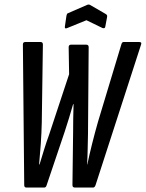

<svg xmlns="http://www.w3.org/2000/svg" viewBox="-20 -844 656 864"><path d="M99 0Q89 0 89 -11L83 -644Q83 -655 94 -655H162Q173 -655 173 -644L168 -293Q167 -247 163.5 -196Q160 -145 156 -104H158Q168 -137 178.5 -171Q189 -205 201 -238L291 -510L289 -632Q289 -643 300 -643H368Q379 -643 379 -632L376 -242Q375 -207 374.5 -173Q374 -139 372 -104H373Q382 -147 394.5 -197Q407 -247 421 -296L526 -644Q529 -655 536 -655H606Q612 -655 614.5 -652.5Q617 -650 615 -644L410 -11Q406 0 399 0H317Q306 0 306 -11L309 -249Q309 -280 309.5 -311.5Q310 -343 311 -375H309Q300 -344 290.5 -312.5Q281 -281 271 -251L190 -11Q187 0 179 0ZM283 -718Q270 -712 272 -725L279 -773Q280 -778 281.5 -781Q283 -784 287 -785L372 -822Q379 -825 385 -822L454 -782Q458 -780 460.5 -777Q463 -774 462 -768L454 -725Q453 -714 441 -718L369 -753Z"/></svg>

Font: Sofia Sans Extra Condensed SemiBold
Style: Italic
Weight: 600
Italic angle: -9°
Designer: Botio Nikoltchev, Ani Petrova
Foundry: lettersoup
Version: Version 4.101